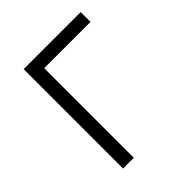

<svg xmlns="http://www.w3.org/2000/svg" viewBox="-199 -864 997 997"><g transform="rotate(-45 300.0 -365.0)"><path d="M133 0H212V-658H552V-730H133Z"/></g></svg>

Font: JetBrains Mono Light
Style: Regular
Weight: 336
Monospace: yes
Designer: Philipp Nurullin, Konstantin Bulenkov
Foundry: JetBrains
Version: Version 2.305